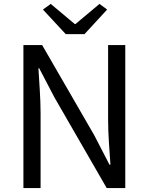

<svg xmlns="http://www.w3.org/2000/svg" viewBox="-20 -964 762 984"><path d="M100 0H188V-385C188 -462 181 -540 177 -614H181L260 -463L527 0H622V-733H534V-352C534 -276 541 -194 546 -120H541L463 -271L196 -733H100ZM317 -789H413L529 -915L490 -944L367 -841H363L240 -944L200 -915Z"/></svg>

Font: Squished Noto Sans CJK JP Regular
Style: Regular
Weight: 400
Designer: Ryoko NISHIZUKA (kana & ideographs); Paul D. Hunt (Latin, Greek & Cyrillic); Wenlong ZHANG (bopomofo); Sandoll Communica
Foundry: Adobe Systems Incorporated
Version: Version 1.004;PS 1.004;hotconv 1.0.82;makeotf.lib2.5.63406